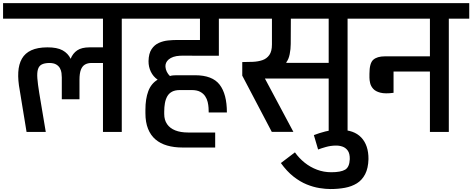

<svg xmlns="http://www.w3.org/2000/svg" viewBox="-56 -861 3082 1253"><path d="M347.3 -213Q347.3 -248 347.3 -278.8Q347.3 -309.7 347.3 -355.7Q347.3 -368.7 345.3 -384.7Q343.3 -400.7 335.2 -415.7Q327 -430.7 310.5 -440.3Q294 -450 264.7 -450Q233.7 -449.3 216 -440Q198.3 -430.7 191.7 -408.8Q185 -387 187.8 -349.5Q190.7 -312 200 -255L242.7 0H117.3Q108 -57.7 103.2 -86.5Q98.3 -115.3 96.8 -125Q95.3 -134.7 95.3 -134.7Q95.3 -134.7 95.2 -135.2Q95 -135.7 93.5 -145.3Q92 -155 87.2 -183.8Q82.3 -212.7 73 -271Q60.3 -338 63.3 -390Q66.3 -442 87 -478.2Q107.7 -514.3 148.5 -533Q189.3 -551.7 252.7 -552Q316.3 -552.3 352.2 -532.7Q388 -513 405 -477.3Q419 -512.7 447.8 -532.3Q476.7 -552 529 -552H616Q616 -563.7 616 -582.8Q616 -602 616 -624.3Q616 -646.7 616 -669.2Q616 -691.7 616 -710Q616 -728.3 616 -739Q544 -739 460.8 -739Q377.7 -739 290 -739Q202.3 -739 119.2 -739Q36 -739 -36 -739Q-36 -756.7 -36 -771.7Q-36 -786.7 -36 -803.2Q-36 -819.7 -36 -840.7Q68 -840.7 183.5 -840.7Q299 -840.7 418 -840.7Q537 -840.7 652.3 -840.7Q767.7 -840.7 872.7 -840.7V-739H738.7V0H616V-449.7Q616 -449.7 600 -449.8Q584 -450 541.3 -450Q516.3 -450 498.7 -439.8Q481 -429.7 471.8 -405.8Q462.7 -382 462.7 -339.7Q462.7 -333.7 462.7 -318.2Q462.7 -302.7 462.7 -283.2Q462.7 -263.7 462.7 -245Q462.7 -226.3 462.7 -213Z M1249 -497.3Q1240 -497.3 1226.5 -497.3Q1213 -497.3 1197.3 -497.5Q1181.7 -497.7 1166.3 -497.7Q1151 -497.7 1138.5 -497.7Q1126 -497.7 1118.7 -497.3Q1093.7 -496 1075.3 -489.7Q1057 -483.3 1045 -473.2Q1033 -463 1027.8 -450.7Q1022.7 -438.3 1023.7 -425Q1025 -408 1032.7 -392.5Q1040.3 -377 1053 -364.7Q1062.3 -368 1073.8 -369Q1085.3 -370 1097.7 -370H1217Q1330 -370 1377.3 -308.5Q1424.7 -247 1424.7 -127H1306Q1306 -139 1305 -157.2Q1304 -175.3 1299.3 -195.3Q1294.7 -215.3 1282.8 -233.2Q1271 -251 1249.8 -262.2Q1228.7 -273.3 1194.7 -273.3H1118.3Q1087 -273.3 1066.8 -262.7Q1046.7 -252 1035.7 -232.5Q1024.7 -213 1020.2 -187.7Q1015.7 -162.3 1015.7 -132V-117.3Q1015.7 -77.7 1034.5 -50.7Q1053.3 -23.7 1088 -10Q1122.7 3.7 1170.7 3.7H1255.7H1348.3V101.7H1134.3Q1079.7 101.7 1035 88.8Q990.3 76 958.7 49Q927 22 910 -20.7Q893 -63.3 893 -123V-145Q893 -216 911.7 -265.8Q930.3 -315.7 972.7 -341Q943.3 -361.7 928.2 -393.5Q913 -425.3 913.3 -462Q914.3 -512 933.3 -540.3Q952.3 -568.7 981.3 -581.3Q1010.3 -594 1041.3 -597Q1072.3 -600 1097 -600H1249V-739H801V-840.7H1509.7V-739H1372.3V-497.3Z M1446 -739V-840.7H2345.7V-739H2212.3V0H2089V-348.7H1672.7L1858.7 -0.3H1717.7L1525 -367.3V-456Q1560.1 -456 1594.2 -457.5Q1628.4 -459 1656.5 -468.5Q1684.5 -478 1701.6 -502Q1718.7 -526 1718.7 -571V-739ZM1812.7 -450.7H2089V-739H1842.1L1841.3 -574Q1841.3 -541 1834.5 -507.3Q1827.7 -473.7 1812.7 -454.7Z M1992.3 20.7Q2027.3 7 2066.8 -3Q2106.3 -13 2161.3 -13.3Q2253.7 -14 2301.5 36.3Q2349.3 86.7 2348.7 177.3Q2347 237 2327 275.7Q2307 314.3 2273.2 335.3Q2239.3 356.3 2195.3 364.5Q2151.3 372.7 2101.3 372.7Q2068.7 372.7 2028.7 366.3Q1988.7 360 1945.5 342.5Q1902.3 325 1859.2 291.2Q1816 257.3 1777 203L1868.7 133.3Q1896 171.7 1932.5 200.8Q1969 230 2013 246.5Q2057 263 2106 263Q2168 263 2196.3 246.3Q2224.7 229.7 2226.7 177.3Q2227.3 141 2213.5 121.8Q2199.7 102.7 2178.3 95.5Q2157 88.3 2133.3 89Q2101 89.7 2070.8 98.2Q2040.7 106.7 2020 114.7Z M2749.7 0V-394H2512.3V-255.3Q2458 -248 2426.3 -256.2Q2394.7 -264.3 2379.3 -281.7Q2364 -299 2359.5 -319Q2355 -339 2355 -354V-379.3Q2355 -449.3 2380.3 -471.3Q2405.7 -493.3 2455.3 -493.3H2749.7V-739H2274V-840.7H3006.3V-739H2873V0Z"/></svg>

Font: Matangi Light
Style: Regular
Weight: 300
Designer: Prashant Pant
Foundry: The Graphic Ant
Version: Version 3.002